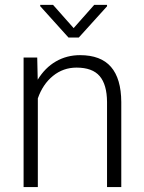

<svg xmlns="http://www.w3.org/2000/svg" viewBox="-20 -763 589 783"><path d="M131.8 -528.3 133.8 -438Q163.6 -486.8 208 -512.5Q252.4 -538.1 306.2 -538.1Q391.1 -538.1 432.6 -490.2Q474.1 -442.4 474.6 -346.7V0H416.5V-347.2Q416 -418 386.5 -452.6Q356.9 -487.3 292 -487.3Q237.8 -487.3 196 -453.4Q154.3 -419.4 134.3 -361.8V0H76.2V-528.3ZM280.3 -648.4 364.3 -743.2H416.5V-737.3L301.3 -609.9H259.3L144 -737.8V-743.2H196.3Z"/></svg>

Font: Roboto-Light
Style: Regular
Weight: 300
Designer: Google
Version: Version 2.137; 2017